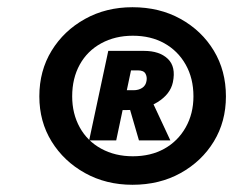

<svg xmlns="http://www.w3.org/2000/svg" viewBox="-20 -728 646 532"><path d="M347 -216Q274 -216 215.5 -248.5Q157 -281 123 -336Q89 -391 89 -461Q89 -532 123 -587.5Q157 -643 215.5 -675.5Q274 -708 347 -708Q422 -708 480.5 -675.5Q539 -643 572.5 -587.5Q606 -532 606 -461Q606 -391 572.5 -336Q539 -281 480.5 -248.5Q422 -216 347 -216ZM365 -339 331 -456 396 -459 452 -339ZM348 -295Q398 -295 435.5 -316Q473 -337 494.5 -375Q516 -413 516 -461Q516 -511 494.5 -549Q473 -587 435.5 -608Q398 -629 348 -629Q299 -629 260.5 -608Q222 -587 201 -549Q180 -511 180 -461Q180 -413 201 -375Q222 -337 260.5 -316Q299 -295 348 -295ZM227 -339 280 -587H379Q422 -587 445 -565Q468 -543 459 -500Q452 -467 416.5 -445Q381 -423 329 -423H253L265 -478H350Q364 -478 374 -484.5Q384 -491 386 -504Q388 -515 383 -524Q378 -533 362 -533H343L302 -339Z"/></svg>

Font: Ysabeau Infant Black
Style: Italic
Weight: 900
Italic angle: -12°
Designer: Christian Thalmann (Catharsis Fonts)
Version: Version 2.001;gftools[0.9.30]; featfreeze: ss01,ss02,lnum